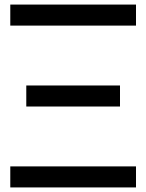

<svg xmlns="http://www.w3.org/2000/svg" viewBox="-20 -820 640 840"><path d="M25 -708V-800H575V-708ZM25 0V-92H575V0ZM95 -354V-446H505V-354Z"/></svg>

Font: Victor Mono Thin
Style: Regular
Weight: 100
Monospace: yes
Designer: Rune Bjørnerås
Version: Version 1.561;gftools[0.9.30]